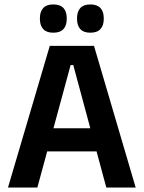

<svg xmlns="http://www.w3.org/2000/svg" viewBox="-20 -846 648 866"><path d="M16 0 204.5 -639H404L592 0H459.5L310.5 -552.5H298.5L148.5 0ZM159 -163V-267.5H448V-163ZM220 -698.5Q190 -698.5 175 -714.8Q160 -731 160 -760.5V-764Q160 -793.5 175 -809.8Q190 -826 220 -826Q251.5 -826 266.2 -809.8Q281 -793.5 281 -764V-760.5Q281 -731 266.2 -714.8Q251.5 -698.5 220 -698.5ZM387.5 -698.5Q357 -698.5 342.2 -714.8Q327.5 -731 327.5 -760.5V-764Q327.5 -793.5 342.2 -809.8Q357 -826 387.5 -826Q418 -826 433 -809.8Q448 -793.5 448 -764V-760.5Q448 -731 433 -714.8Q418 -698.5 387.5 -698.5Z"/></svg>

Font: Anek Latin Medium SemiBold
Style: Regular
Weight: 600
Version: Version 1.003